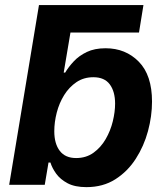

<svg xmlns="http://www.w3.org/2000/svg" viewBox="-20 -748 670 777"><path d="M329.6 9.3Q283.2 9.3 253.7 -6.3Q224.1 -22 207.5 -44.9Q190.9 -67.9 184.1 -90.3H176.3L161.1 0H17.1L137.7 -727.5H560.5L542.5 -616.2H265.1L237.8 -454.1H243.7Q257.3 -477.1 278.6 -499.8Q299.8 -522.5 331.3 -537.6Q362.8 -552.7 407.2 -552.7Q488.3 -552.7 541.7 -498.3Q595.2 -443.8 595.2 -336.9Q595.2 -278.3 578.9 -217.5Q562.5 -156.7 529.5 -105.5Q496.6 -54.2 446.8 -22.5Q397 9.3 329.6 9.3ZM288.1 -108.4Q328.6 -108.4 358.4 -129.9Q388.2 -151.4 407.7 -185.1Q427.2 -218.8 436.5 -257.1Q445.8 -295.4 445.8 -328.6Q445.8 -377.4 424.3 -406.5Q402.8 -435.5 357.9 -435.5Q318.8 -435.5 289.3 -415.5Q259.8 -395.5 239.7 -363.3Q219.7 -331.1 209.7 -292.5Q199.7 -253.9 199.7 -216.8Q199.7 -166.5 221.9 -137.5Q244.1 -108.4 288.1 -108.4Z"/></svg>

Font: Inter
Style: Bold Italic
Weight: 700
Italic angle: -9.39999°
Designer: Rasmus Andersson
Foundry: rsms
Version: Version 4.001;git-9221beed3